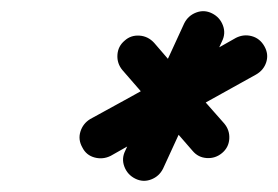

<svg xmlns="http://www.w3.org/2000/svg" viewBox="-20 -579 500 345"><path d="M311 -537Q318 -551 332.5 -556.5Q347 -562 361 -555Q375 -548 380.5 -533.5Q386 -519 379 -505Q353 -448 326 -390.5Q299 -333 273 -276Q273 -276 273 -276Q273 -276 273 -276Q266 -262 251.5 -256.5Q237 -251 223 -258Q209 -265 203.5 -279.5Q198 -294 205 -308Q231 -365 258 -422.5Q285 -480 311 -537Q311 -537 311 -537Q311 -537 311 -537ZM404 -511Q418 -518 432.5 -514Q447 -510 455 -496Q463 -482 458.5 -467.5Q454 -453 440 -445Q375 -409 309.5 -372.5Q244 -336 179 -299Q165 -292 150 -296Q135 -300 128 -314Q120 -328 124.5 -342.5Q129 -357 142 -365Q208 -401 273.5 -437.5Q339 -474 404 -511Q404 -511 404 -511Q404 -511 404 -511ZM204 -506Q215 -516 230.5 -515Q246 -514 257 -502Q288 -466 319.5 -429.5Q351 -393 383 -357Q383 -357 383 -357Q383 -357 383 -357Q393 -345 392 -329.5Q391 -314 379 -304Q367 -294 351.5 -295Q336 -296 326 -308Q295 -344 263 -380.5Q231 -417 200 -453Q190 -465 191 -480.5Q192 -496 204 -506Z"/></svg>

Font: FRB American Cursive Guidelines Extrabold
Style: Bold Italic
Weight: 800
Italic angle: -25°
Version: Version 2.0;Modular Font Editor K font №1